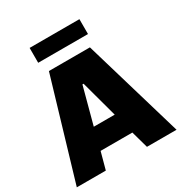

<svg xmlns="http://www.w3.org/2000/svg" viewBox="-197 -1009 1089 1152"><g transform="rotate(-30 347.0 -433.0)"><path d="M1 0 205 -688H489L692 0H487L454 -118H234L202 0ZM271 -264H416L347 -518H339ZM174 -763V-866H519V-763Z"/></g></svg>

Font: Saira Thin ExtraBold
Style: Regular
Weight: 800
Version: Version 1.101